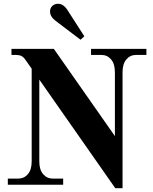

<svg xmlns="http://www.w3.org/2000/svg" viewBox="-20 -968 804 1006"><path d="M40 -711.9H262.2L582 -254.9V-589.8Q582 -633.3 562 -656.7Q542 -680.2 511.2 -680.2H457V-711.9H747.1V-680.2H692.9Q662.1 -680.2 642.1 -656.7Q622.1 -633.3 622.1 -589.8V18.1H584L186 -550.8V-122.1Q186 -78.6 206.1 -55.4Q226.1 -32.2 256.8 -32.2H311V0H21V-32.2H75.2Q106 -32.2 126 -55.4Q146 -78.6 146 -122.1V-607.9L113.8 -653.8Q103.5 -668.9 92.3 -674.6Q81.1 -680.2 58.1 -680.2H40ZM242.2 -908.2Q242.2 -925.8 254.2 -937Q266.1 -948.2 284.2 -948.2Q312 -948.2 333 -916L421.9 -777.8L401.9 -759.8L270 -859.9Q242.2 -881.3 242.2 -908.2Z"/></svg>

Font: Flanker Steampunk
Style: Bold
Weight: 700
Designer: Alexey Kryukov, Leonardo Di Lena
Foundry: Alexey Kryukov, Leonardo Di Lena
Version: 1.210